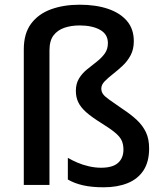

<svg xmlns="http://www.w3.org/2000/svg" viewBox="-20 -785 695 815"><path d="M548 -610Q548 -576 534.5 -550.5Q521 -525 500 -505.5Q479 -486 458.5 -470Q438 -454 424 -439.5Q410 -425 410 -409Q410 -396 417.5 -385.5Q425 -375 445 -361Q465 -347 501 -322Q536 -299 561 -275.5Q586 -252 599.5 -223.5Q613 -195 613 -155Q613 -98 589 -61.5Q565 -25 521.5 -7.5Q478 10 420 10Q369 10 332 1.5Q295 -7 268 -23V-115Q285 -105 308 -95Q331 -85 357.5 -79Q384 -73 409 -73Q458 -73 481 -93.5Q504 -114 504 -150Q504 -172 496.5 -188.5Q489 -205 468.5 -222Q448 -239 411 -262Q369 -288 345.5 -309Q322 -330 312 -351.5Q302 -373 302 -399Q302 -430 315.5 -452Q329 -474 349.5 -490.5Q370 -507 390.5 -523Q411 -539 424.5 -557.5Q438 -576 438 -602Q438 -640 404.5 -658.5Q371 -677 318 -677Q282 -677 253 -667Q224 -657 207 -634.5Q190 -612 190 -571V0H81V-575Q81 -643 112 -684.5Q143 -726 196.5 -745.5Q250 -765 318 -765Q387 -765 438.5 -747.5Q490 -730 519 -696Q548 -662 548 -610Z"/></svg>

Font: Noto Sans Syriac Eastern Medium
Style: Regular
Weight: 500
Designer: Patrick Giasson and the Monotype Design Team
Foundry: Monotype Imaging Inc.
Version: Version 3.001